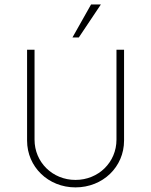

<svg xmlns="http://www.w3.org/2000/svg" viewBox="-20 -813 662 841"><path d="M297.4 -648.9H325.2L421.9 -793.5H378.9ZM310.5 7.8C430.7 7.8 523.4 -82 523.4 -197.3V-595.2H490.2V-201.2C490.2 -102.5 411.6 -24.9 310.5 -24.9C210 -24.9 131.3 -102.5 131.3 -201.2V-595.2H98.6V-197.3C98.6 -82 191.4 7.8 310.5 7.8Z"/></svg>

Font: Now ExtraLight
Style: Regular
Weight: 200
Designer: Alfredo Marco Pradil
Foundry: Alfredo Marco Pradil
Version: Version 1.200;hotconv 1.0.109;makeotfexe 2.5.65596